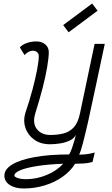

<svg xmlns="http://www.w3.org/2000/svg" viewBox="-20 -868 640 1094"><path d="M115 206Q66 206 35.5 186Q5 166 5 133Q5 96 50 69Q95 42 178 27Q261 12 374 12Q383 -3 390.5 -24.5Q398 -46 404 -67Q410 -88 412 -101Q404 -80 378 -67.5Q352 -55 321 -50.5Q290 -46 265 -46Q212 -46 175.5 -72Q139 -98 125 -139Q111 -180 124 -223Q148 -293 165 -357Q182 -421 191.5 -471Q201 -521 201 -549Q201 -562 191.5 -570.5Q182 -579 166 -579Q155 -579 142.5 -572.5Q130 -566 120 -554L93 -598Q107 -614 133 -623Q159 -632 186 -632Q218 -632 238 -615Q258 -598 258 -571Q258 -541 249 -487Q240 -433 222.5 -365.5Q205 -298 181 -222Q164 -166 190 -132.5Q216 -99 267 -99Q307 -99 341.5 -107.5Q376 -116 400.5 -142.5Q425 -169 436 -223L519 -618H577Q546 -475 523 -364.5Q500 -254 482.5 -177Q465 -100 452.5 -52.5Q440 -5 431 13Q452 13 466 11.5Q480 10 493 7.5Q506 5 520 1L507 55Q482 62 455.5 63.5Q429 65 408 65Q382 107 337 139Q292 171 234.5 188.5Q177 206 115 206ZM129 153Q188 153 246 129Q304 105 340 65Q258 68 195.5 77.5Q133 87 98 101Q63 115 62 132Q62 140 81 146.5Q100 153 129 153ZM371 -684 340 -725 505 -848 536 -807Z"/></svg>

Font: Victor Mono Thin ExtraLight
Style: Italic
Weight: 250
Italic angle: -12°
Monospace: yes
Version: Version 1.561;gftools[0.9.30]